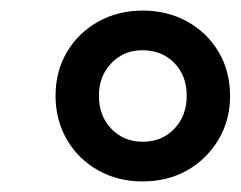

<svg xmlns="http://www.w3.org/2000/svg" viewBox="-20 -734 455 363"><path d="M249 -391Q203 -391 165.5 -412Q128 -433 106.5 -470Q85 -507 85 -553Q85 -599 106.5 -635.5Q128 -672 165.5 -693Q203 -714 250 -714Q297 -714 334.5 -693Q372 -672 393.5 -635.5Q415 -599 415 -552Q415 -507 393 -470Q371 -433 334 -412Q297 -391 249 -391ZM250 -466Q286 -466 309.5 -490.5Q333 -515 333 -553Q333 -591 309.5 -615Q286 -639 249 -639Q214 -639 190.5 -614.5Q167 -590 167 -553Q167 -515 190.5 -490.5Q214 -466 250 -466Z"/></svg>

Font: Nunito Sans 10pt SemiExpanded
Style: Bold Italic
Weight: 700
Width: 6
Italic angle: -9°
Designer: Vernon Adams
Foundry: Vernon Adams
Version: Version 3.101;gftools[0.9.27]